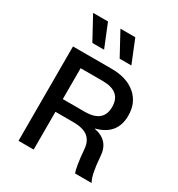

<svg xmlns="http://www.w3.org/2000/svg" viewBox="-207 -1030 1078 1163"><g transform="rotate(30 332.0 -448.5)"><path d="M206 -897 271 -737H189L102 -897ZM397 -897 462 -737H380L293 -897ZM98 0V-660H367Q474 -660 536 -607.5Q598 -555 598 -464Q598 -331 462 -296V-294Q569 -274 575 -166Q584 -43 608 -3V0H494Q479 -35 469 -155Q465 -210 431.5 -237Q398 -264 328 -264H204V0ZM204 -353H358Q487 -353 487 -461Q487 -569 358 -569H204Z"/></g></svg>

Font: Elaine Sans Medium
Style: Regular
Weight: 500
Designer: Wei Huang
Foundry: Wei Huang
Version: Version 2.001;December 24, 2019;FontCreator 12.0.0.2547 64-b